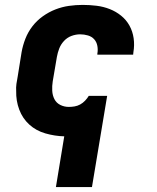

<svg xmlns="http://www.w3.org/2000/svg" viewBox="-20 -548 640 783"><path d="M208 215 242 8Q203 7 165 -4Q127 -15 99.5 -40Q72 -65 58.5 -101Q45 -137 46 -177Q45 -191 47 -206Q49 -221 52 -235L68 -335Q73 -363 83.5 -390Q94 -417 112 -440.5Q130 -464 154.5 -481.5Q179 -499 206 -509.5Q233 -520 261 -524Q289 -528 317 -528Q346 -528 374 -524.5Q402 -521 427.5 -511Q453 -501 474 -484Q495 -467 508 -443.5Q521 -420 525 -392Q529 -364 524 -335L523 -325H377V-329Q380 -345 377 -361Q374 -377 364 -388Q354 -399 338.5 -403.5Q323 -408 307 -408Q289 -408 271.5 -401.5Q254 -395 241 -381Q228 -367 221.5 -350Q215 -333 212 -316L195 -216Q192 -197 193 -178Q194 -159 202 -143.5Q210 -128 226 -120Q242 -112 261 -112Q272 -112 284 -114Q296 -116 307 -122Q318 -128 327 -137.5Q336 -147 342 -157H417L355 215Z"/></svg>

Font: Iosevka Heavy Extended Oblique
Style: Regular
Weight: 900
Width: 7
Italic angle: -9°
Monospace: yes
Designer: Belleve Invis
Foundry: Belleve Invis
Version: Version 32.5.0; ttfautohint (v1.8.4)